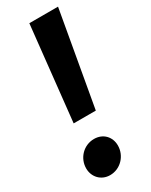

<svg xmlns="http://www.w3.org/2000/svg" viewBox="-187 -732 619 788"><g transform="rotate(-30 122.0 -338.0)"><path d="M60 -244H165L244 -691H108ZM84 15C133 15 172 -26 172 -75C172 -116 143 -147 100 -147C51 -147 12 -107 12 -58C12 -17 42 15 84 15Z"/></g></svg>

Font: Fira Sans Medium
Style: Italic
Weight: 500
Italic angle: -8°
Designer: bBox Type GmbH & Carrois Corporate GbR & Edenspiekermann AG
Foundry: bBox Type GmbH & Carrois Corporate GbR & Edenspiekermann AG
Version: Version 4.301;PS 004.301;hotconv 1.0.88;makeotf.lib2.5.64775